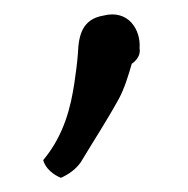

<svg xmlns="http://www.w3.org/2000/svg" viewBox="-20 -138 265 271"><path d="M41 88C44 100 56 109 66 113C77 108 87 101 94 91C112 61 131 32 148 1C156 -14 161 -31 166 -48C172 -52 179 -60 177 -70C179 -96 161 -125 126 -116C96 -111 91 -88 90 -63C89 -49 87 -35 85 -21C80 12 71 52 41 88Z"/></svg>

Font: Hussar Pisanka
Style: Kur
Weight: 400
Designer: Robert Jablonski
Foundry: Cannot Into Space Fonts
Version: Version 1.070